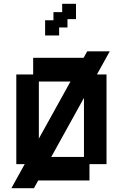

<svg xmlns="http://www.w3.org/2000/svg" viewBox="-20 -941 650 1013"><path d="M40 52 440 -670H559L159 52ZM155 11V-75H66V-548H155V-636H452V-548H542V-75H452V11ZM185 -113H423V-511H185ZM218 -754V-834H262V-877H308V-921H381V-840H336V-796H292V-754Z"/></svg>

Font: Pixelify Sans SemiBold
Style: Regular
Weight: 600
Designer: Stefie Justprince
Foundry: Typecalism Foundryline
Version: Version 1.000